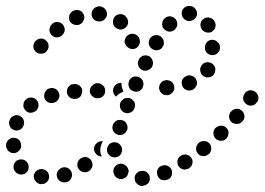

<svg xmlns="http://www.w3.org/2000/svg" viewBox="-34 -588 878 637"><path d="M449 26Q453 24 457 21Q460 17 462 12Q464 8 463 3Q463 -8 455 -15Q448 -22 437 -21Q432 -21 427 -19Q423 -17 419 -13Q416 -10 414 -5Q412 0 413 5Q413 15 421 22Q428 29 438 29H439Q444 28 449 26ZM97 -26Q92 -25 88 -22Q84 -19 81 -14Q79 -10 78 -5Q77 5 84 13Q90 21 100 23H101Q106 23 111 22Q115 21 119 18Q123 15 126 10Q128 6 129 1Q129 -4 128 -9Q127 -13 124 -17Q121 -21 116 -24Q112 -26 107 -27H106Q101 -28 97 -26ZM164 -27Q160 -24 157 -20Q155 -15 154 -10Q154 -5 155 -1Q158 9 167 14Q176 19 186 16H187Q192 15 196 12Q199 9 202 4Q204 0 205 -5Q205 -10 204 -15Q201 -25 192 -30Q183 -35 173 -32H172Q167 -30 164 -27ZM530 3Q534 -1 535 -5Q537 -10 537 -15Q537 -20 535 -25Q531 -34 522 -38Q512 -42 503 -38H502Q492 -34 488 -24Q485 -15 489 -5Q490 0 494 3Q497 7 502 9Q507 10 512 10Q517 10 521 8H522Q527 6 530 3ZM367 6Q377 6 385 -1Q388 -4 390 -9Q392 -14 393 -19Q393 -24 391 -28Q389 -33 386 -36L385 -37Q378 -44 368 -45Q357 -45 350 -38Q346 -34 344 -30Q342 -25 342 -20Q342 -15 344 -11Q345 -6 349 -2Q357 6 367 6ZM55 -50V-51Q52 -54 47 -57Q43 -59 38 -59Q33 -60 28 -58Q23 -57 20 -54Q12 -47 11 -37Q10 -26 17 -18Q24 -10 34 -9Q45 -8 53 -15Q56 -18 59 -23Q61 -27 61 -32Q62 -37 60 -42Q59 -46 55 -50ZM226 -55Q223 -50 223 -46Q222 -41 223 -36Q224 -31 227 -27Q233 -19 243 -17Q254 -15 262 -21L263 -22Q267 -25 269 -29Q272 -33 273 -38Q273 -43 272 -48Q271 -53 268 -57Q265 -61 261 -63Q257 -66 252 -67Q247 -68 242 -66Q237 -65 233 -62Q229 -59 226 -55ZM604 -45Q607 -55 601 -64Q598 -68 594 -71Q590 -74 585 -75Q581 -76 576 -75Q571 -75 567 -72L566 -71Q562 -69 559 -65Q556 -61 555 -56Q554 -51 555 -46Q555 -41 558 -37Q561 -33 565 -30Q569 -27 574 -26Q579 -25 583 -26Q588 -27 593 -29V-30Q602 -35 604 -45ZM327 -75Q333 -67 344 -66Q348 -65 353 -67Q358 -68 362 -71Q366 -74 368 -79Q370 -83 371 -88V-89Q372 -99 365 -107Q359 -115 348 -116Q343 -117 339 -115Q334 -114 330 -111Q326 -107 324 -103Q322 -99 321 -94V-93Q320 -82 327 -75ZM304 -113Q305 -116 308 -119Q301 -120 295 -118Q289 -116 285 -111L284 -110Q277 -102 278 -92Q279 -82 287 -75Q290 -72 295 -70Q299 -69 304 -69Q302 -73 300 -77Q298 -86 299 -95V-96Q300 -105 304 -113ZM664 -83Q666 -88 667 -93Q667 -98 666 -103Q665 -107 662 -111Q655 -119 645 -120Q635 -121 626 -115Q622 -111 620 -107Q617 -103 617 -98Q616 -93 617 -88Q619 -83 622 -79Q628 -71 639 -70Q649 -69 657 -76H658Q662 -79 664 -83ZM28 -125Q20 -131 9 -131Q4 -130 0 -128Q-4 -126 -8 -122Q-11 -118 -13 -114Q-14 -109 -14 -104V-103Q-13 -98 -11 -94Q-9 -89 -5 -86Q-1 -83 3 -81Q8 -80 13 -80Q23 -81 30 -89Q37 -96 36 -107V-108Q35 -118 28 -125ZM717 -128Q720 -132 722 -136Q724 -141 724 -146Q725 -151 723 -155Q721 -160 717 -164Q710 -171 700 -171Q689 -171 682 -164H681Q674 -156 674 -146Q674 -136 681 -128Q684 -125 689 -123Q694 -121 698 -121Q703 -121 708 -122Q713 -124 716 -128ZM342 -153Q347 -144 357 -141Q361 -139 366 -140Q371 -140 376 -143Q380 -145 383 -149Q386 -153 388 -157V-158Q391 -168 386 -177Q382 -186 372 -189Q367 -191 362 -190Q357 -190 353 -188Q348 -185 345 -181Q342 -178 340 -173V-172Q337 -162 342 -153ZM46 -181Q46 -186 44 -191Q42 -195 39 -199Q35 -202 31 -204Q21 -208 12 -204Q2 -200 -2 -190Q-4 -185 -4 -180Q-4 -175 -2 -171Q0 -166 3 -162Q7 -159 11 -157Q21 -153 31 -157Q40 -161 44 -171Q46 -176 46 -181ZM777 -204Q776 -214 768 -221Q764 -224 760 -226Q755 -227 750 -227Q745 -227 740 -224Q736 -222 733 -218H732Q726 -210 726 -200Q727 -189 735 -182Q739 -179 744 -178Q748 -176 753 -177Q758 -177 763 -179Q767 -182 770 -185L771 -186Q778 -194 777 -204ZM364 -236Q364 -231 366 -227Q368 -222 372 -219Q375 -216 380 -214Q390 -210 399 -215Q409 -219 412 -229Q414 -234 414 -239Q414 -244 412 -249Q410 -253 406 -256Q402 -260 398 -262Q393 -263 388 -263Q383 -263 378 -261Q374 -259 371 -255Q367 -251 365 -247V-246Q363 -241 364 -236ZM90 -226Q93 -231 94 -236Q94 -240 93 -245Q92 -250 89 -254Q83 -263 73 -264Q63 -266 54 -260V-259Q50 -257 47 -252Q44 -248 44 -243Q43 -238 44 -233Q45 -229 48 -225Q54 -216 64 -214Q74 -213 83 -219H84Q88 -222 90 -226ZM823 -258Q824 -263 823 -268Q822 -273 819 -277Q816 -281 812 -284Q803 -290 793 -288Q783 -286 777 -277V-276Q774 -272 773 -267Q772 -262 773 -258Q774 -253 777 -249Q780 -244 784 -242Q792 -236 803 -238Q813 -240 818 -249H819Q822 -253 823 -258ZM154 -252Q158 -255 160 -259Q163 -264 163 -269Q164 -273 162 -278Q159 -288 150 -293Q141 -298 131 -295Q126 -294 122 -291Q118 -288 116 -283Q113 -279 113 -274Q112 -269 113 -264Q116 -254 125 -249Q134 -244 144 -247H145Q150 -249 154 -252ZM225 -262Q230 -265 233 -268Q236 -272 237 -277Q239 -282 239 -287Q238 -297 230 -304Q222 -310 211 -309Q206 -309 201 -307Q197 -304 194 -301Q190 -297 189 -292Q187 -287 188 -282Q189 -272 197 -265Q205 -259 215 -260H216Q221 -260 225 -262ZM308 -269Q315 -276 315 -287Q315 -297 308 -304Q300 -312 290 -312H289Q279 -312 272 -304Q264 -297 264 -286Q264 -276 272 -269Q279 -262 289 -262H290Q301 -262 308 -269ZM348 -305Q355 -312 365 -313H366Q367 -313 368 -313Q369 -313 369 -312Q369 -311 369 -310Q369 -300 373 -291Q374 -287 376 -284Q372 -283 369 -281Q360 -277 353 -270Q352 -269 351 -267Q347 -271 344 -276Q341 -281 341 -287Q341 -297 348 -305ZM539 -282Q546 -290 544 -300Q544 -305 541 -310Q539 -314 535 -317Q531 -320 526 -321Q521 -323 516 -322Q511 -321 506 -319Q502 -316 499 -312Q496 -308 495 -304Q493 -299 494 -294Q495 -289 497 -285Q500 -280 504 -277Q508 -274 512 -273Q517 -272 522 -272H523Q533 -274 539 -282ZM394 -299Q397 -290 407 -286Q417 -282 426 -285Q436 -289 440 -299V-300Q444 -309 440 -319Q436 -328 427 -332Q417 -336 408 -333Q398 -329 394 -319V-318Q390 -309 394 -299ZM617 -302Q622 -311 618 -321Q615 -331 606 -335Q596 -340 587 -337L586 -336Q576 -333 571 -324Q567 -315 570 -305Q573 -295 583 -290Q592 -286 602 -289H603Q612 -293 617 -302ZM680 -353Q681 -358 680 -363Q679 -367 676 -371Q673 -376 668 -378Q660 -383 649 -381Q639 -378 634 -370V-369Q631 -365 630 -360Q630 -355 631 -350Q632 -345 635 -341Q638 -337 642 -335Q651 -329 661 -332Q671 -334 677 -343V-344Q679 -348 680 -353ZM425 -370Q428 -361 437 -356Q447 -351 456 -355Q466 -358 471 -367V-368Q476 -378 472 -387Q469 -397 460 -402Q450 -406 440 -403Q431 -399 426 -390V-389Q421 -380 425 -370ZM694 -440Q692 -445 688 -448Q685 -452 680 -454Q676 -456 671 -456Q660 -456 653 -449Q646 -441 646 -431V-430Q646 -425 647 -421Q649 -416 653 -412Q656 -409 661 -407Q666 -405 671 -405Q681 -405 688 -412Q696 -420 696 -430V-431Q696 -436 694 -440ZM126 -427Q128 -432 127 -437Q127 -442 125 -446Q122 -451 118 -454Q111 -461 100 -460Q90 -459 83 -451Q79 -447 78 -442Q76 -437 77 -432Q77 -427 79 -423Q82 -419 86 -415Q93 -409 104 -410Q114 -410 121 -418V-419Q125 -423 126 -427ZM460 -440Q463 -430 472 -425Q480 -419 491 -422Q501 -424 506 -433V-434Q509 -438 510 -443Q510 -448 509 -453Q508 -458 505 -461Q502 -465 498 -468Q489 -473 479 -471Q469 -468 463 -460V-459Q458 -450 460 -440ZM393 -429Q402 -423 412 -426Q422 -429 427 -438Q432 -447 429 -457V-458Q426 -468 417 -473Q408 -478 398 -475Q388 -472 383 -463Q378 -454 380 -444H381Q384 -434 393 -429ZM178 -479Q180 -483 181 -488Q181 -493 179 -498Q178 -502 175 -506Q168 -514 158 -515Q147 -516 139 -509V-508Q135 -505 133 -501Q131 -496 130 -491Q130 -486 131 -482Q133 -477 136 -473Q143 -465 153 -464Q163 -464 171 -470L172 -471Q176 -474 178 -479ZM663 -529Q653 -532 644 -527Q642 -526 640 -524Q638 -523 636 -521Q635 -518 633 -516Q633 -515 633 -514Q632 -513 632 -513Q631 -508 631 -503Q632 -498 634 -494V-493Q639 -484 649 -481Q659 -478 668 -482Q672 -485 676 -489Q679 -492 680 -497Q682 -502 681 -507Q681 -512 678 -516V-517Q673 -526 663 -529ZM505 -517Q504 -512 504 -507Q504 -502 506 -497Q508 -493 512 -490Q520 -483 530 -483Q541 -484 547 -491L548 -492Q551 -496 553 -500Q555 -505 554 -510Q554 -515 552 -519Q550 -524 546 -527Q539 -534 528 -534Q518 -533 511 -526L510 -525Q507 -521 505 -517ZM349 -497 350 -496Q358 -490 368 -490Q378 -491 385 -499Q392 -507 391 -517Q390 -527 382 -534V-535Q374 -542 363 -541Q353 -540 346 -532Q340 -524 341 -514Q341 -503 349 -497ZM238 -512Q241 -515 243 -520Q245 -524 246 -529Q246 -534 244 -539Q240 -549 231 -553Q221 -557 212 -553H211Q206 -551 203 -548Q199 -544 197 -540Q195 -535 195 -530Q195 -525 196 -521Q200 -511 210 -507Q219 -503 229 -506L230 -507Q234 -508 238 -512ZM312 -523Q320 -530 321 -540Q321 -551 314 -559Q307 -566 297 -567H296Q286 -567 278 -560Q270 -553 270 -543Q269 -533 276 -525Q283 -517 294 -517Q305 -516 312 -523ZM577 -562Q569 -555 569 -545Q568 -535 575 -527Q582 -519 592 -518H593Q603 -518 611 -525Q619 -531 620 -542Q620 -552 613 -560Q606 -568 596 -568H595Q585 -569 577 -562Z"/></svg>

Font: FRB American Cursive Dotted Black
Style: Bold Italic
Weight: 900
Italic angle: -25°
Version: Version 2.0;Modular Font Editor K font №1